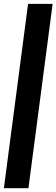

<svg xmlns="http://www.w3.org/2000/svg" viewBox="-28 -860 294 1000"><path d="M-7.8 120.1 118.2 -839.8H246.1L120.1 120.1Z"/></svg>

Font: Cooper Hewitt
Style: Semibold Italic
Weight: 710
Designer: Village Type and Design LLC
Foundry: Cooper Hewitt Smithsonian Design Museum
Version: 1.000